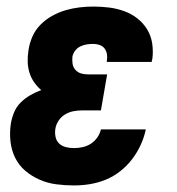

<svg xmlns="http://www.w3.org/2000/svg" viewBox="-20 -558 540 586"><path d="M206 8Q179 8 152 4.5Q125 1 101 -9.5Q77 -20 57.5 -36.5Q38 -53 26.5 -76Q15 -99 12 -126Q9 -153 13 -180Q16 -198 23 -215Q30 -232 43 -245Q56 -258 72.5 -267.5Q89 -277 106 -283Q94 -293 84.5 -306.5Q75 -320 70 -336Q65 -352 64.5 -369.5Q64 -387 67 -405Q70 -426 79 -446.5Q88 -467 104 -483Q120 -499 140 -510Q160 -521 181 -527Q202 -533 223 -535.5Q244 -538 265 -538Q289 -538 313 -535Q337 -532 359 -524Q381 -516 399 -502Q417 -488 429 -468.5Q441 -449 444.5 -425.5Q448 -402 445 -378Q444 -375 443.5 -373Q443 -371 443 -369H306Q306 -370 306 -370.5Q306 -371 306 -372Q308 -382 306.5 -392Q305 -402 299.5 -409.5Q294 -417 284.5 -420.5Q275 -424 265 -424Q255 -424 245 -422.5Q235 -421 225.5 -416.5Q216 -412 209.5 -403.5Q203 -395 201 -385Q200 -374 201.5 -363.5Q203 -353 210 -345Q217 -337 227 -334Q237 -331 248 -331H307L288 -221H230Q217 -221 204 -218.5Q191 -216 179 -209Q167 -202 159 -190Q151 -178 149 -165Q147 -153 149.5 -140.5Q152 -128 160.5 -120Q169 -112 181 -109Q193 -106 206 -106Q219 -106 232.5 -109Q246 -112 257.5 -119.5Q269 -127 277 -138.5Q285 -150 288 -163H425Q420 -139 409.5 -116Q399 -93 383.5 -72.5Q368 -52 347 -35.5Q326 -19 302.5 -9.5Q279 0 254.5 4Q230 8 206 8Z"/></svg>

Font: Iosevka Curly Heavy Oblique
Style: Regular
Weight: 900
Italic angle: -9°
Monospace: yes
Designer: Belleve Invis
Foundry: Belleve Invis
Version: Version 11.1.0; ttfautohint (v1.8.3)